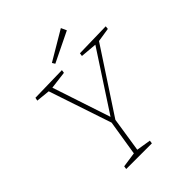

<svg xmlns="http://www.w3.org/2000/svg" viewBox="-239 -1015 1153 1153"><g transform="rotate(-45 337.5 -438.0)"><path d="M673 -673 584 -659 319 -255 285 -35 377 -20 374 0H156L159 -20L255 -34L291 -259L157 -659L69 -668L73 -688L303 -693L300 -673L188 -659L311 -288L553 -659L448 -668L451 -688L675 -693ZM493 -841 302 -748 291 -766 477 -876Z"/></g></svg>

Font: Bitter Pro ExtraLight
Style: Italic
Weight: 275
Italic angle: -9°
Designer: Sol Matas, and Bitter project Authors
Foundry: Sol Matas
Version: Version 1.010